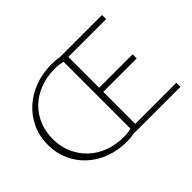

<svg xmlns="http://www.w3.org/2000/svg" viewBox="-129 -924 1189 1189"><g transform="rotate(-45 466.0 -329.0)"><path d="M402 6Q325 6 259 -18.5Q193 -43 144 -88Q95 -133 68 -193.5Q41 -254 41 -326Q41 -399 69 -461Q97 -523 146.5 -568Q196 -613 263.5 -638.5Q331 -664 409 -664Q435 -664 458.5 -661Q482 -658 504 -653L496 -614Q478 -622 454 -626Q430 -630 404 -630Q335 -630 277 -608Q219 -586 177 -546.5Q135 -507 111.5 -452Q88 -397 88 -331Q88 -265 112 -209.5Q136 -154 179 -113Q222 -72 281 -50Q340 -28 409 -28Q434 -28 456 -32Q478 -36 499 -44L516 -14Q491 -5 462.5 0.5Q434 6 402 6ZM488 -316V-352H809V-316ZM474 0V-658H847V-622H516V-36H876V0Z"/></g></svg>

Font: Ysabeau ExtraLight
Style: Regular
Weight: 250
Designer: Christian Thalmann (Catharsis Fonts)
Version: Version 2.002